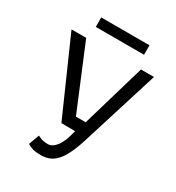

<svg xmlns="http://www.w3.org/2000/svg" viewBox="-199 -964 998 1089"><g transform="rotate(30 300.0 -419.0)"><path d="M299 -284H363L485 -700H570L428 -245Q408 -176 388.5 -128Q369 -80 346.5 -50.5Q324 -21 297 -8Q270 5 235 5Q202 5 182.5 -0.5Q163 -6 146 -17L171 -86Q191 -75 208 -72Q225 -69 239 -69Q267 -69 293 -102Q319 -135 336 -210L246 -211L30 -700H126ZM142 -843H458V-781H142Z"/></g></svg>

Font: PT Mono
Style: Regular
Weight: 400
Monospace: yes
Designer: A.Korolkova, I.Chaeva
Foundry: ParaType Ltd
Version: Version 1.001W OFL